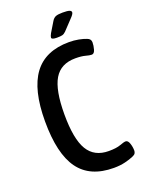

<svg xmlns="http://www.w3.org/2000/svg" viewBox="-162 -943 773 1026"><g transform="rotate(-20 225.0 -430.0)"><path d="M303 7Q168 7 104.5 -80.5Q41 -168 41 -352Q41 -532 106 -619.5Q171 -707 306 -707Q334 -707 360 -702Q386 -697 403 -690Q424 -683 424 -663Q424 -644 418 -623Q412 -602 398 -602Q386 -602 364.5 -608Q343 -614 308 -614Q225 -614 188 -552Q151 -490 151 -352Q151 -212 188.5 -149.5Q226 -87 308 -87Q351 -87 375 -96Q399 -105 409 -105Q422 -105 429 -84.5Q436 -64 436 -43Q436 -35 432 -28Q428 -21 416 -16Q396 -7 367 0Q338 7 303 7ZM254 -751Q224 -751 224 -762Q224 -769 232 -784L267 -842Q276 -857 289 -862Q302 -867 328 -867Q356 -867 366.5 -863Q377 -859 377 -851Q377 -841 356 -820L305 -766Q295 -756 284.5 -753.5Q274 -751 254 -751Z"/></g></svg>

Font: Asap Condensed Medium
Style: Regular
Weight: 500
Width: 3
Designer: Pablo Cosgaya
Foundry: Omnibus-Type
Version: Version 3.001; ttfautohint (v1.8.4.7-5d5b)